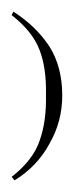

<svg xmlns="http://www.w3.org/2000/svg" viewBox="-49 -165 127 330"><path d="M-24 145Q15 121 36 82Q58 44 58 -1Q58 -50 36 -85Q13 -120 -26 -145L-29 -139Q7 -111 19 -79Q31 -48 30 -2Q31 44 19 77Q8 110 -29 139Z"/></svg>

Font: Bravura Text
Style: Regular
Weight: 400
Designer: Daniel Spreadbury et al.
Foundry: Steinberg Media Technologies GmbH
Version: Version 1.393